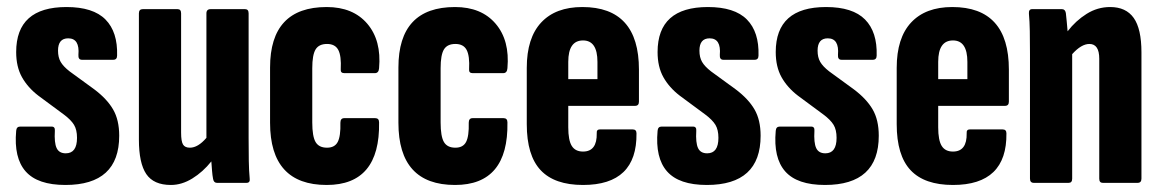

<svg xmlns="http://www.w3.org/2000/svg" viewBox="-20 -520 3299 546"><path d="M166 6Q87 6 53 -32.5Q19 -71 26 -148Q27 -160 37 -160H127Q137 -160 136 -148Q134 -114 141 -99Q148 -84 167 -84Q199 -84 199 -128Q199 -151 190.5 -165Q182 -179 162 -194L89 -248Q59 -271 42.5 -300.5Q26 -330 26 -372Q26 -500 169 -500Q245 -500 280 -464.5Q315 -429 313 -362Q313 -350 302 -350H213Q202 -350 203 -364Q207 -411 174 -411Q145 -411 145 -376Q145 -357 152.5 -344Q160 -331 178 -317L248 -266Q284 -239 301.5 -209Q319 -179 319 -134Q319 6 166 6Z M466 6Q417 6 396 -25Q375 -56 375 -123V-482Q375 -494 386 -494H485Q495 -494 495 -482V-143Q495 -118 500.5 -109Q506 -100 520 -100Q543 -100 567 -128V-482Q567 -494 579 -494H677Q687 -494 687 -482V-127Q687 -91 687.5 -62.5Q688 -34 690 -13Q692 0 681 0H597Q588 0 586 -11Q584 -21 583 -34.5Q582 -48 581 -61Q557 -31 527 -12.5Q497 6 466 6Z M909 6Q748 6 748 -171V-328Q748 -500 909 -500Q984 -500 1024.5 -452.5Q1065 -405 1058 -326Q1057 -312 1046 -312H959Q948 -312 949 -323Q951 -361 942 -378Q933 -395 910 -395Q887 -395 877.5 -379.5Q868 -364 868 -326V-172Q868 -132 877.5 -116Q887 -100 910 -100Q932 -100 940.5 -116.5Q949 -133 948 -171Q948 -184 959 -184H1047Q1058 -184 1058 -172Q1061 6 909 6Z M1274 6Q1113 6 1113 -171V-328Q1113 -500 1274 -500Q1349 -500 1389.5 -452.5Q1430 -405 1423 -326Q1422 -312 1411 -312H1324Q1313 -312 1314 -323Q1316 -361 1307 -378Q1298 -395 1275 -395Q1252 -395 1242.5 -379.5Q1233 -364 1233 -326V-172Q1233 -132 1242.5 -116Q1252 -100 1275 -100Q1297 -100 1305.5 -116.5Q1314 -133 1313 -171Q1313 -184 1324 -184H1412Q1423 -184 1423 -172Q1426 6 1274 6Z M1638 6Q1557 6 1517.5 -36Q1478 -78 1478 -167V-327Q1478 -412 1519 -456Q1560 -500 1636 -500Q1797 -500 1797 -322V-231Q1797 -219 1786 -219H1596V-158Q1596 -121 1606 -105Q1616 -89 1638 -89Q1678 -89 1677 -141Q1676 -152 1686 -152H1779Q1790 -152 1790 -141Q1792 6 1638 6ZM1596 -295H1679V-344Q1679 -405 1638 -405Q1596 -405 1596 -344Z M1990 6Q1911 6 1877 -32.5Q1843 -71 1850 -148Q1851 -160 1861 -160H1951Q1961 -160 1960 -148Q1958 -114 1965 -99Q1972 -84 1991 -84Q2023 -84 2023 -128Q2023 -151 2014.5 -165Q2006 -179 1986 -194L1913 -248Q1883 -271 1866.5 -300.5Q1850 -330 1850 -372Q1850 -500 1993 -500Q2069 -500 2104 -464.5Q2139 -429 2137 -362Q2137 -350 2126 -350H2037Q2026 -350 2027 -364Q2031 -411 1998 -411Q1969 -411 1969 -376Q1969 -357 1976.5 -344Q1984 -331 2002 -317L2072 -266Q2108 -239 2125.5 -209Q2143 -179 2143 -134Q2143 6 1990 6Z M2326 6Q2247 6 2213 -32.5Q2179 -71 2186 -148Q2187 -160 2197 -160H2287Q2297 -160 2296 -148Q2294 -114 2301 -99Q2308 -84 2327 -84Q2359 -84 2359 -128Q2359 -151 2350.5 -165Q2342 -179 2322 -194L2249 -248Q2219 -271 2202.5 -300.5Q2186 -330 2186 -372Q2186 -500 2329 -500Q2405 -500 2440 -464.5Q2475 -429 2473 -362Q2473 -350 2462 -350H2373Q2362 -350 2363 -364Q2367 -411 2334 -411Q2305 -411 2305 -376Q2305 -357 2312.5 -344Q2320 -331 2338 -317L2408 -266Q2444 -239 2461.5 -209Q2479 -179 2479 -134Q2479 6 2326 6Z M2690 6Q2609 6 2569.5 -36Q2530 -78 2530 -167V-327Q2530 -412 2571 -456Q2612 -500 2688 -500Q2849 -500 2849 -322V-231Q2849 -219 2838 -219H2648V-158Q2648 -121 2658 -105Q2668 -89 2690 -89Q2730 -89 2729 -141Q2728 -152 2738 -152H2831Q2842 -152 2842 -141Q2844 6 2690 6ZM2648 -295H2731V-344Q2731 -405 2690 -405Q2648 -405 2648 -344Z M2920 0Q2909 0 2909 -12V-367Q2909 -403 2908.5 -431.5Q2908 -460 2906 -481Q2905 -494 2915 -494H3000Q3009 -494 3011 -483Q3012 -473 3013.5 -459Q3015 -445 3016 -431Q3039 -461 3070 -480.5Q3101 -500 3137 -500Q3182 -500 3204 -469Q3226 -438 3226 -371V-12Q3226 0 3215 0H3116Q3106 0 3106 -12V-353Q3106 -395 3078 -395Q3055 -395 3029 -366V-12Q3029 0 3019 0Z"/></svg>

Font: Sofia Sans Extra Condensed ExtraBold
Style: Regular
Weight: 800
Designer: Botio Nikoltchev, Ani Petrova
Foundry: lettersoup
Version: Version 4.101; ttfautohint (v1.8.4.7-5d5b)